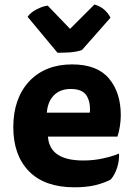

<svg xmlns="http://www.w3.org/2000/svg" viewBox="-20 -799 589 839"><path d="M493.2 -202.1Q500 -221.7 503.9 -247.1Q507.8 -272.5 507.8 -295.9Q507.8 -394.5 456.1 -456.1Q404.3 -517.6 294.9 -517.6Q177.7 -517.6 107.4 -443.4Q38.1 -368.2 38.1 -243.2Q38.1 -121.1 106.4 -50.8Q174.8 19.5 305.7 19.5Q357.4 19.5 398.4 9.8Q439.5 -1 463.9 -14.6Q481.4 -34.2 492.2 -67.4Q502 -99.6 500 -127.9Q472.7 -116.2 432.6 -107.4Q391.6 -97.7 343.8 -97.7Q269.5 -97.7 231.4 -124Q193.4 -149.4 189.5 -202.1Q290 -202.1 493.2 -202.1ZM184.6 -306.6Q188.5 -354.5 214.8 -381.8Q242.2 -410.2 289.1 -410.2Q342.8 -410.2 360.4 -377.9Q373 -354.5 373 -326.2Q374 -317.4 372.1 -306.6Q309.6 -306.6 184.6 -306.6ZM231.4 -568.4Q258.8 -568.4 288.1 -570.3Q317.4 -573.2 337.9 -580.1Q379.9 -627 462.9 -721.7Q453.1 -741.2 434.6 -757.8Q415 -773.4 392.6 -779.3Q357.4 -744.1 286.1 -672.9Q261.7 -698.2 188.5 -774.4Q165 -771.5 139.6 -757.8Q114.3 -745.1 100.6 -725.6Q144.5 -672.9 231.4 -568.4Z"/></svg>

Font: cl
Style: Bold
Weight: 400
Designer: Mitja Miklavcic
Version: Version 7.504; 2011; Build 1021